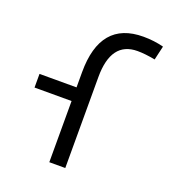

<svg xmlns="http://www.w3.org/2000/svg" viewBox="-135 -845 856 949"><g transform="rotate(20 293.0 -371.0)"><path d="M231.9 0V-321.8H37.1V-393.6H231.9V-473.6Q231.9 -742.2 457.5 -742.2Q513.7 -742.2 564.5 -729L547.4 -655.3Q494.1 -665.5 454.6 -665.5Q315.9 -665.5 315.9 -478.5V0Z"/></g></svg>

Font: CaskaydiaMono NF SemiLight
Style: Regular
Weight: 350
Designer: Aaron Bell
Foundry: Saja Typeworks
Version: Version 2111.001; ttfautohint (v1.8.4);Nerd Fonts 3.1.1